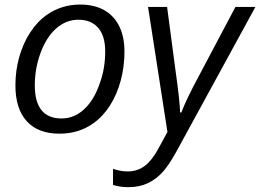

<svg xmlns="http://www.w3.org/2000/svg" viewBox="-20 -566 1120 827"><path d="M46.4 -198.2Q46.4 -261.7 62.7 -320.1Q79.1 -378.4 109.6 -425.5Q140.1 -472.7 181.6 -502Q245.1 -546.4 325.2 -546.4Q385.7 -546.4 428.5 -522.5Q471.2 -498.5 493.7 -452.9Q516.1 -407.2 516.1 -343.8Q516.1 -278.8 500 -219Q483.9 -159.2 453.6 -111.6Q423.3 -64 381.8 -34.7Q319.3 9.8 236.3 9.8Q144 9.8 95.2 -43.9Q46.4 -97.7 46.4 -198.2ZM410.6 -209.5Q433.1 -271 433.1 -345.7Q433.1 -410.6 403.1 -445.8Q373 -481 317.4 -481Q264.2 -481 221.4 -442.9Q178.7 -404.8 153.8 -335.9Q129.9 -269.5 129.9 -198.7Q129.9 -55.7 245.1 -55.7Q299.8 -55.7 343 -95.9Q386.2 -136.2 410.6 -209.5ZM466.8 230.5V161.1Q499 172.4 530.3 172.4Q572.3 172.4 604.5 147.9Q635.3 124 661.6 75.2L701.2 2.4L617.7 -536.1H699.7L735.4 -266.6Q754.4 -132.8 755.9 -81.5H761.2Q781.2 -135.7 836.4 -238.3L994.1 -536.1H1080.1L736.8 92.3Q704.1 150.4 677.5 178.5Q650.9 206.5 616.7 223.1Q580.6 240.2 532.2 240.2Q497.6 240.2 466.8 230.5Z"/></svg>

Font: Viking Open Sans
Style: Italic
Weight: 400
Italic angle: -12°
Foundry: Ascender Corporation
Version: Version 2.000